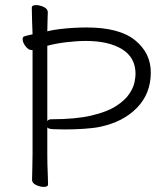

<svg xmlns="http://www.w3.org/2000/svg" viewBox="-20 -725 658 755"><path d="M108 -528H105Q92 -528 80.5 -543Q69 -558 69 -571Q69 -579 74 -581.5Q79 -584 108 -590Q107 -619 106 -649Q105 -679 105 -695Q105 -705 122 -705Q136 -705 152 -697.5Q168 -690 168 -677Q168 -666 167 -646.5Q166 -627 166 -602Q186 -607 214 -610.5Q242 -614 270.5 -615.5Q299 -617 320 -617Q450 -617 511.5 -566.5Q573 -516 573 -440Q573 -357 518.5 -301Q464 -245 372 -226Q348 -221 309.5 -218.5Q271 -216 235 -216Q209 -216 189.5 -217Q170 -218 166 -224V-116Q166 -82 167.5 -49.5Q169 -17 169 0Q169 10 152 10Q138 10 122 2.5Q106 -5 106 -18Q106 -30 107 -59Q108 -88 108 -117ZM166 -249Q171 -256 181 -256Q277 -256 339 -270.5Q401 -285 436.5 -308Q472 -331 488.5 -356Q505 -381 509 -402Q513 -423 513 -434Q513 -499 460 -531.5Q407 -564 318 -564Q282 -564 240.5 -559Q199 -554 166 -545Z"/></svg>

Font: Moon Stars Kai T Light
Style: Regular
Weight: 300
Designer: GuiWonder
Version: Version 1.101